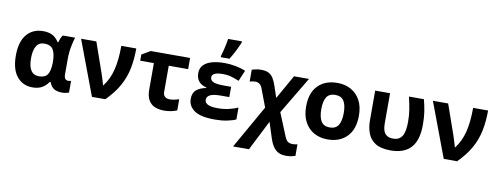

<svg xmlns="http://www.w3.org/2000/svg" viewBox="-77 -1225 4920 1894"><g transform="rotate(10 2383.0 -278.0)"><path d="M259 10Q163 10 104 -61.5Q45 -133 45 -271Q45 -411 106 -483Q167 -555 270 -555Q328 -555 365 -534.5Q402 -514 427 -473H434Q439 -490 447 -510.5Q455 -531 467 -546H590Q579 -514 567 -453Q555 -392 555 -325V-173Q555 -139 567.5 -127Q580 -115 596 -115Q603 -115 612 -117Q621 -119 625 -120V-3Q618 1 596.5 5.5Q575 10 558 10Q508 10 477 -8Q446 -26 429 -72H419Q397 -38 359 -14Q321 10 259 10ZM304 -109Q366 -109 390.5 -146.5Q415 -184 416 -266V-272Q416 -352 391.5 -394Q367 -436 302 -436Q249 -436 223 -393.5Q197 -351 197 -270Q197 -109 304 -109Z M650 -546H803L909 -243Q917 -221 927 -186.5Q937 -152 943 -132H947Q1004 -207 1028.5 -305.5Q1053 -404 1053 -546H1203Q1203 -438 1184.5 -345.5Q1166 -253 1119.5 -168.5Q1073 -84 989 0H855Z M1742 -546V-434H1548V-171Q1548 -140 1566 -124.5Q1584 -109 1613 -109Q1638 -109 1661 -114Q1684 -119 1707 -126V-15Q1685 -5 1651.5 2.5Q1618 10 1579 10Q1528 10 1487.5 -6Q1447 -22 1423 -61.5Q1399 -101 1399 -171V-434H1262V-496L1348 -546Z M2190 -336V-233H2108Q2031 -233 1998 -216Q1965 -199 1965 -166Q1965 -139 1995 -122Q2025 -105 2096 -105Q2157 -105 2210 -118Q2263 -131 2297 -147V-28Q2260 -11 2206 -0.5Q2152 10 2085 10Q1944 10 1881 -34Q1818 -78 1818 -151Q1818 -211 1854.5 -241Q1891 -271 1951 -282V-287Q1899 -299 1873 -331.5Q1847 -364 1847 -413Q1847 -465 1879 -496.5Q1911 -528 1965 -542Q2019 -556 2085 -556Q2142 -556 2199 -545Q2256 -534 2298 -515L2252 -407Q2216 -422 2177.5 -434Q2139 -446 2089 -446Q1980 -446 1980 -395Q1980 -363 2012.5 -349.5Q2045 -336 2115 -336ZM2039 -621Q2047 -645 2054.5 -676Q2062 -707 2069 -739Q2076 -771 2079 -796H2217V-784Q2201 -745 2178 -699Q2155 -653 2126 -606H2039Z M2452 -553Q2500 -553 2528.5 -538.5Q2557 -524 2576 -493Q2595 -462 2611 -413L2647 -305L2783 -546H2933L2711 -174L2806 58Q2820 91 2838 103Q2856 115 2884 115Q2895 115 2906 114Q2917 113 2933 109V225Q2912 232 2891 236Q2870 240 2838 240Q2772 240 2734.5 204Q2697 168 2674 97L2623 -62L2470 240H2311L2556 -192L2491 -364Q2478 -402 2459 -415Q2440 -428 2417 -428Q2407 -428 2392.5 -426Q2378 -424 2361 -419V-538Q2382 -544 2404 -548.5Q2426 -553 2452 -553Z M3481 -274Q3481 -138 3409.5 -64Q3338 10 3215 10Q3139 10 3079.5 -23Q3020 -56 2986 -119.5Q2952 -183 2952 -274Q2952 -410 3023 -483Q3094 -556 3218 -556Q3295 -556 3354 -523Q3413 -490 3447 -427.5Q3481 -365 3481 -274ZM3104 -274Q3104 -193 3130.5 -151.5Q3157 -110 3217 -110Q3276 -110 3302.5 -151.5Q3329 -193 3329 -274Q3329 -355 3302.5 -395.5Q3276 -436 3216 -436Q3157 -436 3130.5 -395.5Q3104 -355 3104 -274Z M3847 9Q3749 9 3694.5 -25.5Q3640 -60 3618 -118.5Q3596 -177 3596 -249V-546H3745V-244Q3745 -173 3771 -141.5Q3797 -110 3852 -110Q3911 -110 3940 -153Q3969 -196 3969 -300Q3969 -365 3959.5 -422.5Q3950 -480 3934 -546H4084Q4101 -481 4109.5 -423.5Q4118 -366 4118 -296Q4118 -139 4049.5 -65Q3981 9 3847 9Z M4174 -546H4327L4433 -243Q4441 -221 4451 -186.5Q4461 -152 4467 -132H4471Q4528 -207 4552.5 -305.5Q4577 -404 4577 -546H4727Q4727 -438 4708.5 -345.5Q4690 -253 4643.5 -168.5Q4597 -84 4513 0H4379Z"/></g></svg>

Font: TSCustom
Style: Regular
Weight: 400
Designer: Monotype Design Team
Foundry: Monotype Imaging Inc.
Version: Version 2.004; ttfautohint (v1.8.3) -l 8 -r 50 -G 200 -x 14 